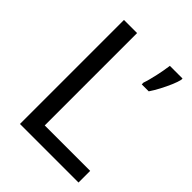

<svg xmlns="http://www.w3.org/2000/svg" viewBox="-204 -823 932 932"><g transform="rotate(45 262.0 -357.0)"><path d="M97 0V-714H187V-80H499V0ZM499 -705Q495 -687 483.5 -660Q472 -633 457 -604.5Q442 -576 427 -554H379V-566Q384 -580 389 -599Q394 -618 398.5 -638.5Q403 -659 406.5 -678.5Q410 -698 412 -714H499Z"/></g></svg>

Font: Noto Sans Hebrew
Style: Regular
Weight: 400
Designer: Monotype Design Team
Foundry: Monotype Imaging Inc.
Version: Version 2.003;January 10, 2023;FontCreator 14.0.0.2877 64-bi